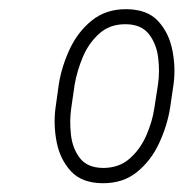

<svg xmlns="http://www.w3.org/2000/svg" viewBox="-20 -741 426 424"><path d="M102.5 -502 109.9 -555.2Q116.2 -594.2 134 -632.6Q151.9 -670.9 183.1 -696Q214.4 -721.2 259.8 -720.7Q305.7 -720.2 329.3 -694.3Q353 -668.5 360.6 -630.4Q368.2 -592.3 363.3 -555.2L355.5 -502Q349.1 -462.9 331.3 -424.6Q313.5 -386.2 282.5 -361.1Q251.5 -335.9 206.1 -336.4Q160.6 -336.9 136.7 -362.8Q112.8 -388.7 105.2 -426.8Q97.7 -464.8 102.5 -502ZM145 -555.2 137.2 -501.5Q133.3 -473.6 136.7 -443.4Q140.1 -413.1 156.5 -391.8Q172.9 -370.6 207.5 -370.1Q242.7 -370.1 266.1 -390.6Q289.6 -411.1 303 -441.7Q316.4 -472.2 320.8 -502L329.1 -555.7Q333 -583.5 329.3 -613.5Q325.7 -643.6 309.1 -665.3Q292.5 -687 258.3 -687.5Q223.1 -688 199.7 -667.2Q176.3 -646.5 163.3 -616Q150.4 -585.4 145 -555.2Z"/></svg>

Font: Roboto Condensed ExtraLight
Style: Italic
Weight: 250
Italic angle: -12°
Designer: Christian Robertson
Foundry: Google
Version: Version 3.008; 2023